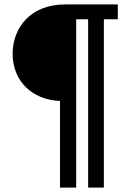

<svg xmlns="http://www.w3.org/2000/svg" viewBox="-20 -762 624 867"><path d="M512 -742H274C117 -742 37 -636 37 -519C37 -397 124 -311 251 -306V85H324V-675H378V85H449V-675H512Z"/></svg>

Font: Cheyenne Sans Medium
Style: Regular
Weight: 500
Designer: The Public Sans project authors (U.S. Web Design System), Libre Franklin designed by Pablo Impallari and Rodrigo Fuenzal
Foundry: The Cheyenne Sans Project Authors
Version: Version 2.007